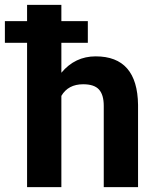

<svg xmlns="http://www.w3.org/2000/svg" viewBox="-46 -770 640 790"><path d="M315.4 -593.8H206.5V-470.7Q262.7 -538.1 347.7 -538.1Q519.5 -538.1 522 -338.4V0H380.9V-334.5Q380.9 -379.9 361.3 -401.6Q341.8 -423.3 296.4 -423.3Q234.4 -423.3 206.5 -375.5V0H65.4V-593.8H-25.9V-683.1H65.4V-750H206.5V-683.1H315.4Z"/></svg>

Font: RobotoInd
Style: Bold
Weight: 700
Designer: Google
Version: Version 2.001150; 2014